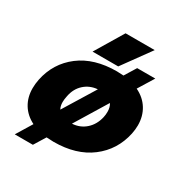

<svg xmlns="http://www.w3.org/2000/svg" viewBox="-181 -835 1004 1056"><g transform="rotate(30 321.0 -307.0)"><path d="M312 -700H497L368 -522H205ZM123 -14Q73 -39 46.5 -82.5Q20 -126 20 -183Q20 -210 26 -240Q50 -356 141 -425.5Q232 -495 376 -495Q390 -495 418 -493L463 -566H578L517 -467Q569 -442 596.5 -397.5Q624 -353 624 -295Q624 -269 618 -240Q593 -124 501.5 -54.5Q410 15 267 15Q250 15 222 13L177 86H62ZM334 -357Q285 -353 250.5 -322Q216 -291 206 -240Q201 -217 201 -200Q201 -174 211 -157ZM438 -240Q442 -257 442 -276Q442 -306 429 -325L305 -122Q355 -125 390.5 -156.5Q426 -188 438 -240Z"/></g></svg>

Font: Prompt Bold
Style: Bold Italic
Weight: 700
Italic angle: -12°
Designer: Katatrad Team
Foundry: CadsonDemak
Version: Version 1.000